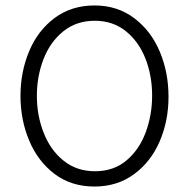

<svg xmlns="http://www.w3.org/2000/svg" viewBox="-20 -673 692 703"><path d="M55 -322Q55 -410 87 -486Q119 -562 180.5 -607.5Q242 -653 326 -653Q410 -653 471.5 -606.5Q533 -560 565 -484Q597 -408 597 -319Q597 -230 564.5 -155Q532 -80 470.5 -35Q409 10 326 10Q241 10 180 -36Q119 -82 87 -158Q55 -234 55 -322ZM537 -323Q537 -396 512.5 -458.5Q488 -521 440.5 -559Q393 -597 327 -597Q260 -597 212 -558.5Q164 -520 139.5 -457Q115 -394 115 -322Q115 -250 140 -186.5Q165 -123 213 -84.5Q261 -46 328 -46Q396 -46 443 -85.5Q490 -125 513.5 -188.5Q537 -252 537 -323Z"/></svg>

Font: Bellota
Style: Regular
Weight: 400
Designer: Kemie Guaida
Foundry: Kemie Guaida
Version: Version 4.001